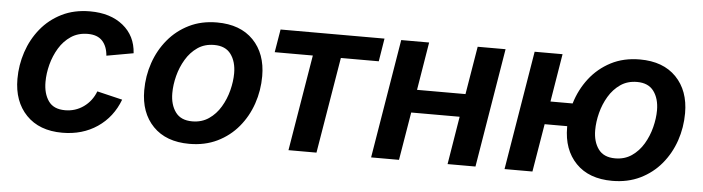

<svg xmlns="http://www.w3.org/2000/svg" viewBox="-40 -710 3209 877"><g transform="rotate(5 1564.5 -271.5)"><path d="M263.7 10.7Q158.2 10.7 98.4 -51.3Q38.6 -113.3 38.6 -216.8Q38.6 -280.3 58.6 -340.3Q78.6 -400.4 117.4 -448.2Q156.2 -496.1 212.9 -524.4Q269.5 -552.7 342.8 -552.7Q436 -552.7 494.1 -505.9Q552.2 -459 557.1 -379.4L434.1 -357.4Q430.7 -400.4 408 -424.8Q385.3 -449.2 341.3 -449.2Q297.4 -449.2 264.6 -427.5Q231.9 -405.8 210.4 -370.4Q189 -335 178.2 -293.9Q167.5 -252.9 167.5 -213.9Q167.5 -160.6 191.2 -126.7Q214.8 -92.8 267.6 -92.8Q314.9 -92.8 352.5 -119.6Q390.1 -146.5 407.2 -191.4L523.4 -163.6Q492.7 -82 424.3 -35.6Q356 10.7 263.7 10.7Z M846.2 10.7Q739.3 10.7 679.7 -50.8Q620.1 -112.3 620.1 -215.3Q620.1 -281.2 640.9 -341.6Q661.6 -401.9 701.2 -449.5Q740.7 -497.1 797.1 -524.9Q853.5 -552.7 924.8 -552.7Q1031.7 -552.7 1091.6 -491Q1151.4 -429.2 1151.4 -326.2Q1151.4 -260.3 1130.6 -199.7Q1109.9 -139.2 1070.3 -91.8Q1030.8 -44.4 974.1 -16.8Q917.5 10.7 846.2 10.7ZM850.6 -92.8Q894 -92.8 926.5 -115Q959 -137.2 980.2 -172.9Q1001.5 -208.5 1012 -249.8Q1022.5 -291 1022.5 -328.1Q1022.5 -381.3 997.6 -415.3Q972.7 -449.2 920.9 -449.2Q877 -449.2 844.7 -427Q812.5 -404.8 791.3 -369.1Q770 -333.5 759.5 -292.5Q749 -251.5 749 -213.4Q749 -160.6 773.7 -126.7Q798.3 -92.8 850.6 -92.8Z M1300.3 0 1373.5 -440.4H1198.7L1216.3 -545.9H1692.9L1675.8 -440.4H1502L1428.7 0Z M1897.5 -545.9 1861.3 -325.7H2083.5L2120.1 -545.9H2248L2157.7 0H2029.8L2065.9 -220.2H1843.8L1807.1 0H1679.2L1769.5 -545.9Z M2291 0 2381.3 -545.9H2509.3L2473.1 -325.7H2574.7Q2593.8 -389.6 2633.3 -440.9Q2672.9 -492.2 2731 -522.5Q2789.1 -552.7 2863.8 -552.7Q2970.7 -552.7 3030.5 -491Q3090.3 -429.2 3090.3 -326.2Q3090.3 -260.3 3069.6 -199.7Q3048.8 -139.2 3009.3 -91.8Q2969.7 -44.4 2913.1 -16.8Q2856.4 10.7 2785.2 10.7Q2678.2 10.7 2618.7 -50.8Q2559.1 -112.3 2559.1 -215.3Q2559.1 -217.8 2559.1 -220.2H2455.6L2418.9 0ZM2789.6 -92.8Q2833 -92.8 2865.5 -115Q2897.9 -137.2 2919.2 -172.9Q2940.4 -208.5 2950.9 -249.8Q2961.4 -291 2961.4 -328.1Q2961.4 -381.3 2936.5 -415.3Q2911.6 -449.2 2859.9 -449.2Q2815.9 -449.2 2783.7 -427Q2751.5 -404.8 2730.2 -369.1Q2709 -333.5 2698.5 -292.5Q2688 -251.5 2688 -213.4Q2688 -160.6 2712.6 -126.7Q2737.3 -92.8 2789.6 -92.8Z"/></g></svg>

Font: Inter Semi Bold
Style: Italic
Weight: 600
Italic angle: -9.39999°
Designer: Rasmus Andersson
Foundry: rsms
Version: Version 4.000;git-3c8e0fc